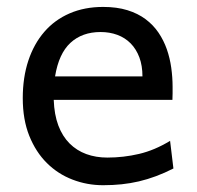

<svg xmlns="http://www.w3.org/2000/svg" viewBox="-20 -528 575 560"><path d="M136.7 -236.8Q138.2 -193.8 150.1 -162.1Q162.1 -130.4 182.9 -109.6Q203.6 -88.9 231.7 -78.6Q259.8 -68.4 293 -68.4Q340.3 -68.4 385.7 -79.1Q431.2 -89.8 476.1 -117.2L485.8 -36.6Q460 -23.4 435.1 -14.2Q410.2 -4.9 385.3 1Q360.4 6.8 334.7 9.5Q309.1 12.2 280.8 12.2Q233.9 12.2 191.4 -4.2Q148.9 -20.5 116.7 -52.5Q84.5 -84.5 65.4 -131.8Q46.4 -179.2 46.4 -241.7Q46.4 -302.2 62.7 -351.3Q79.1 -400.4 109.4 -435.3Q139.6 -470.2 183.1 -489Q226.6 -507.8 280.8 -507.8Q320.8 -507.8 351.6 -498.3Q382.3 -488.8 404.8 -471.9Q427.2 -455.1 442.4 -432.6Q457.5 -410.2 466.6 -384.3Q475.6 -358.4 479.5 -330.3Q483.4 -302.2 483.4 -274.9V-255.9Q483.4 -243.7 482.9 -236.8ZM395.5 -305.2Q395.5 -336.4 386.5 -360.6Q377.4 -384.8 361.1 -401.4Q344.7 -418 322.3 -426.3Q299.8 -434.6 273.4 -434.6Q219.7 -434.6 185.5 -403.1Q151.4 -371.6 140.6 -305.2Z"/></svg>

Font: Andika Compact
Style: Regular
Weight: 400
Designer: Victor Gaultney, Annie Olsen, Julie Remington, Don Collingsworth, Eric Hays, Becca Hirsbrunner
Foundry: SIL International
Version: Version 5.000 ; LnSpcTght